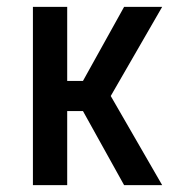

<svg xmlns="http://www.w3.org/2000/svg" viewBox="-20 -540 540 560"><path d="M76 0V-520H176V-304H222L342 -520H453L303 -260L453 0H342L222 -216H176V0Z"/></svg>

Font: Iosevka Semibold
Style: Regular
Weight: 600
Monospace: yes
Designer: Belleve Invis
Foundry: Belleve Invis
Version: Version 33.2.3; ttfautohint (v1.8.4)